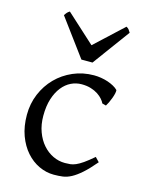

<svg xmlns="http://www.w3.org/2000/svg" viewBox="-112 -789 661 872"><g transform="rotate(15 218.5 -352.5)"><path d="M410.2 -92.8Q378.4 -55.2 354.2 -33.9Q330.1 -12.7 309.6 -1.7Q289.1 9.3 269.5 12Q250 14.6 227.1 14.6Q191.4 14.6 157.5 -1.2Q123.5 -17.1 97.2 -46.9Q70.8 -76.7 54.9 -119.6Q39.1 -162.6 39.1 -216.8Q39.1 -269.5 58.3 -315.4Q77.6 -361.3 111.1 -395.3Q144.5 -429.2 189.9 -449Q235.4 -468.8 288.1 -468.8Q304.2 -468.8 321 -466.1Q337.9 -463.4 353.3 -458.3Q368.7 -453.1 381.6 -446Q394.5 -439 402.8 -430.2Q403.8 -424.3 401.4 -413.6Q398.9 -402.8 394.5 -390.9Q390.1 -378.9 384.8 -367.9Q379.4 -356.9 375 -350.1L356.9 -355Q353 -363.8 344.2 -374Q335.4 -384.3 321.5 -393.6Q307.6 -402.8 288.3 -408.9Q269 -415 244.1 -415Q218.3 -415 194.6 -403.6Q170.9 -392.1 152.6 -369.1Q134.3 -346.2 123.3 -312Q112.3 -277.8 112.3 -231.9Q112.3 -190.4 124.8 -156.7Q137.2 -123 158 -99.4Q178.7 -75.7 205.8 -62.7Q232.9 -49.8 262.2 -49.8Q275.9 -49.8 287.6 -51Q299.3 -52.2 313.2 -58.1Q327.1 -64 345.5 -76.7Q363.8 -89.4 391.1 -112.8ZM265.6 -522.9H213.4L84.5 -697.3Q87.9 -702.1 90.3 -705.6Q92.8 -709 95 -711.4Q97.2 -713.9 99.9 -715.8Q102.5 -717.8 106.4 -720.2L240.7 -597.7L372.6 -720.2Q380.9 -715.8 384.3 -711.4Q387.7 -707 393.6 -697.3Z"/></g></svg>

Font: Akkhara
Style: Regular
Weight: 400
Designer: J. Victor Gaultney
Version: Version 1.00 June 13, 2006, initial release